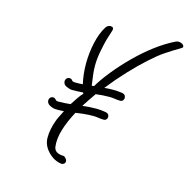

<svg xmlns="http://www.w3.org/2000/svg" viewBox="-97 -741 824 833"><g transform="rotate(15 315.0 -324.5)"><path d="M248 -3Q215 -8 189 -35.5Q163 -63 163 -97Q163 -117 167 -136.5Q171 -156 178 -175Q180 -182 187 -196Q194 -210 202 -226Q193 -225 183.5 -225Q174 -225 165 -225Q154 -225 139 -232.5Q124 -240 124 -255Q124 -261 129 -266.5Q134 -272 141 -272Q149 -272 153.5 -266Q158 -260 167 -260Q195 -260 222 -263Q233 -280 243.5 -295.5Q254 -311 264 -321L261 -326Q249 -325 236.5 -324.5Q224 -324 212 -324Q202 -324 186.5 -331Q171 -338 171 -353Q171 -360 176 -365.5Q181 -371 188 -371Q197 -371 201 -365Q205 -359 215 -359Q224 -359 233 -359Q242 -359 251 -360Q246 -381 243.5 -404Q241 -427 241 -449Q241 -499 251.5 -545.5Q262 -592 281 -622Q289 -635 303 -635Q310 -635 313.5 -630.5Q317 -626 314 -617Q307 -597 301 -576Q295 -555 287 -514Q281 -480 281 -452Q281 -432 283.5 -411Q286 -390 290 -364Q296 -364 300 -365Q320 -399 352 -438.5Q384 -478 423.5 -517.5Q463 -557 506 -589.5Q549 -622 592 -643Q598 -646 605 -646Q613 -646 620.5 -642Q628 -638 629 -632Q629 -631 629.5 -630.5Q630 -630 630 -630Q630 -627 627.5 -625.5Q625 -624 623 -622Q606 -612 589 -601.5Q572 -591 556 -580Q531 -563 495.5 -531Q460 -499 421 -457.5Q382 -416 345 -369Q354 -370 363 -370.5Q372 -371 382 -371Q405 -371 426 -368Q442 -365 442 -349Q442 -344 438 -338.5Q434 -333 426 -333Q413 -333 401.5 -335Q390 -337 377 -337Q362 -337 346.5 -336Q331 -335 316 -333Q305 -317 294 -301Q283 -285 273 -269Q289 -271 304 -272Q319 -273 335 -273Q346 -273 357 -272Q368 -271 378 -269Q394 -266 394 -251Q394 -246 390 -240.5Q386 -235 377 -235Q366 -235 354.5 -237Q343 -239 330 -239Q310 -239 291 -237Q272 -235 252 -232Q228 -188 215 -146Q202 -104 206 -69Q209 -38 253 -38Q267 -28 267 -18Q267 -11 261.5 -6.5Q256 -2 248 -3Z"/></g></svg>

Font: Ms Madi
Style: Regular
Weight: 400
Designer: Robert E. Leuschke
Foundry: Robert E. Leuschke
Version: Version 1.010; ttfautohint (v1.8.3)